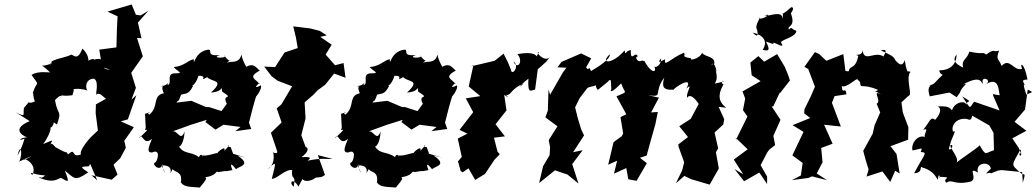

<svg xmlns="http://www.w3.org/2000/svg" viewBox="-20 -790 4636 859"><path d="M384 -56 415 17 389 -6 480 14 506 -9 488 -53 518 -82 543 -129 536 -160 579 -221 520 -247 552 -256 590 -364 568 -344 588 -397 565 -471 567 -464 619 -538 593 -620 613 -619 597 -689 644 -742 609 -721 588 -724 569 -770 461 -738 506 -717 503 -659 501 -578 424 -568 437 -490 473 -478C406 -481 469 -541 400 -523C393 -480 430 -562 356 -505C393 -503 370 -558 348 -572C325 -508 304 -554 296 -544C260 -529 249 -533 212 -516C197 -481 204 -515 213 -508C159 -481 152 -518 204 -466C200 -465 150 -474 121 -455C163 -395 143 -437 126 -369C134 -405 121 -374 136 -336C89 -316 130 -357 87 -307C82 -275 98 -264 50 -288L113 -248C44 -220 63 -190 102 -175C75 -177 52 -155 90 -170C86 -154 70 -112 58 -93C73 -158 83 -101 66 -67C129 -97 133 -96 90 -75C76 -89 153 -59 124 -6C110 -28 117 -10 182 -5C161 14 161 -2 155 5C230 36 242 2 255 7C286 24 293 32 270 -27C315 9 313 23 375 -19C332 -46 345 -44 377 -46ZM430 -368 454 -348 409 -323 408 -283 418 -206 387 -177C377 -167 334 -117 342 -99C296 -81 322 -133 284 -99C271 -121 297 -91 226 -133C262 -80 213 -163 207 -144C206 -158 237 -173 172 -145C174 -143 226 -223 198 -227C210 -194 246 -278 193 -261L235 -233C258 -300 239 -267 226 -342C234 -351 253 -370 258 -356C242 -393 219 -352 304 -364C316 -401 313 -398 264 -382C282 -383 317 -404 375 -384C362 -384 356 -438 401 -438C429 -421 398 -350 417 -371Z M1081 -85 1023 -102 1012 -132C982 -132 1030 -161 983 -115C998 -151 920 -87 968 -102C952 -114 925 -92 886 -94C891 -70 885 -117 870 -87C833 -116 796 -95 775 -147C775 -120 803 -138 806 -202C787 -151 774 -213 749 -201L835 -232L905 -254L899 -244L944 -210L980 -232L1056 -222L1033 -203L1104 -213L1094 -241C1100 -267 1119 -340 1130 -372C1097 -321 1158 -389 1147 -408C1098 -383 1150 -430 1140 -414C1130 -435 1083 -443 1142 -474C1117 -498 1111 -512 1058 -478C1103 -488 1072 -487 1060 -546C1050 -501 1011 -520 994 -508C1021 -536 1015 -496 983 -542C1008 -530 916 -527 964 -544C893 -536 939 -573 907 -567C846 -555 848 -485 847 -525C821 -521 805 -494 757 -490C774 -470 802 -463 770 -462C715 -465 756 -416 729 -409C741 -445 743 -407 695 -403C728 -409 693 -415 713 -373C659 -361 693 -313 648 -277C628 -292 674 -292 629 -281L632 -217C616 -193 672 -236 601 -171C619 -204 619 -133 660 -169C652 -146 629 -105 661 -108C700 -126 685 -72 676 -64C653 -58 698 -16 707 -56C707 -23 731 5 703 -50C779 -54 719 24 753 -34C758 -18 799 -26 789 26C802 41 807 46 874 49C904 13 914 -1 885 4C954 0 943 -30 956 -20C1021 -31 963 -18 1020 -29C1006 -63 1017 -58 1036 -33C1050 -47 1107 -51 1043 -94ZM995 -326 971 -293 915 -311H902L836 -339L770 -331C777 -347 775 -323 790 -366C811 -374 823 -364 844 -406C828 -404 854 -403 868 -451C916 -452 864 -421 907 -445C927 -421 989 -436 924 -376C997 -380 964 -431 974 -380C1033 -342 970 -374 994 -327Z M1334 10C1337 23 1369 24 1392 5C1426 0 1409 7 1434 -7L1402 -96L1468 -79C1433 -77 1425 -85 1356 -71C1386 -93 1340 -86 1329 -87C1386 -130 1333 -139 1349 -128L1328 -185L1347 -260L1343 -332L1381 -365L1401 -386L1435 -411L1475 -461L1526 -442L1517 -508L1479 -498L1428 -556L1416 -512L1464 -590L1413 -625L1442 -632L1410 -652L1367 -663L1292 -672L1304 -622L1312 -575L1253 -555L1211 -490L1162 -492L1195 -449L1222 -429L1287 -404L1239 -323L1218 -305L1240 -242L1192 -196L1222 -108C1207 -139 1239 -91 1200 -109C1200 -122 1220 -58 1177 -33C1219 -70 1216 -70 1196 10C1220 11 1255 -34 1287 -29C1282 24 1306 -17 1294 45C1269 26 1293 3 1315 45Z M1958 -85 1900 -102 1889 -132C1859 -132 1907 -161 1860 -115C1875 -151 1797 -87 1845 -102C1829 -114 1802 -92 1763 -94C1768 -70 1762 -117 1747 -87C1710 -116 1673 -95 1652 -147C1652 -120 1680 -138 1683 -202C1664 -151 1651 -213 1626 -201L1712 -232L1782 -254L1776 -244L1821 -210L1857 -232L1933 -222L1910 -203L1981 -213L1971 -241C1977 -267 1996 -340 2007 -372C1974 -321 2035 -389 2024 -408C1975 -383 2027 -430 2017 -414C2007 -435 1960 -443 2019 -474C1994 -498 1988 -512 1935 -478C1980 -488 1949 -487 1937 -546C1927 -501 1888 -520 1871 -508C1898 -536 1892 -496 1860 -542C1885 -530 1793 -527 1841 -544C1770 -536 1816 -573 1784 -567C1723 -555 1725 -485 1724 -525C1698 -521 1682 -494 1634 -490C1651 -470 1679 -463 1647 -462C1592 -465 1633 -416 1606 -409C1618 -445 1620 -407 1572 -403C1605 -409 1570 -415 1590 -373C1536 -361 1570 -313 1525 -277C1505 -292 1551 -292 1506 -281L1509 -217C1493 -193 1549 -236 1478 -171C1496 -204 1496 -133 1537 -169C1529 -146 1506 -105 1538 -108C1577 -126 1562 -72 1553 -64C1530 -58 1575 -16 1584 -56C1584 -23 1608 5 1580 -50C1656 -54 1596 24 1630 -34C1635 -18 1676 -26 1666 26C1679 41 1684 46 1751 49C1781 13 1791 -1 1762 4C1831 0 1820 -30 1833 -20C1898 -31 1840 -18 1897 -29C1883 -63 1894 -58 1913 -33C1927 -47 1984 -51 1920 -94ZM1872 -326 1848 -293 1792 -311H1779L1713 -339L1647 -331C1654 -347 1652 -323 1667 -366C1688 -374 1700 -364 1721 -406C1705 -404 1731 -403 1745 -451C1793 -452 1741 -421 1784 -445C1804 -421 1866 -436 1801 -376C1874 -380 1841 -431 1851 -380C1910 -342 1847 -374 1871 -327Z M2381 -538C2380 -539 2372 -562 2295 -548C2324 -514 2294 -475 2277 -515C2308 -494 2269 -447 2266 -478L2253 -510L2233 -550L2193 -518L2087 -493L2098 -498L2094 -480L2077 -403L2129 -360L2064 -350L2097 -288L2036 -209L2071 -192L2028 -170L2046 -88L2029 -68L2041 -25L2050 -19L2076 -37L2106 15L2150 -12L2192 -75L2216 -100L2206 -111L2190 -174L2239 -180L2197 -234L2246 -296L2233 -385C2210 -373 2274 -342 2243 -366C2267 -359 2264 -394 2323 -416C2279 -380 2326 -425 2344 -438C2340 -362 2358 -389 2374 -389L2386 -480L2424 -514L2439 -534C2416 -509 2371 -561 2391 -557Z M2698 -423C2718 -447 2712 -422 2715 -390C2707 -378 2717 -374 2759 -417C2775 -368 2795 -384 2738 -359L2782 -279L2756 -266L2768 -193L2762 -181L2725 -154L2701 -53L2741 -71L2727 -13L2782 -38L2791 12L2828 19L2874 -60L2843 -84L2873 -94L2887 -145L2912 -234L2923 -289L2893 -287L2928 -353L2880 -364C2952 -354 2900 -373 2952 -443C2941 -405 2943 -385 2995 -389C2992 -395 3086 -457 3051 -394C3086 -425 3043 -367 3056 -351C3051 -352 3068 -383 3106 -325L3070 -258L3019 -225L3058 -177L3015 -144L3016 -133L3041 -64L3032 -28L3004 30L3042 -3L3073 12L3155 36L3196 -36L3183 -109L3193 -126L3177 -197L3216 -233L3220 -257L3195 -312L3229 -308C3203 -328 3184 -356 3217 -412C3186 -432 3261 -433 3178 -416C3189 -436 3189 -446 3181 -482C3192 -440 3180 -527 3163 -497C3178 -532 3141 -522 3174 -499C3187 -540 3131 -534 3121 -554C3111 -526 3060 -517 3073 -529C3022 -537 3051 -541 3040 -554C2980 -530 2948 -485 2956 -525C2945 -521 2913 -499 2938 -529C2938 -495 2909 -482 2905 -496C2923 -468 2898 -453 2863 -517C2883 -520 2842 -513 2857 -523C2833 -501 2816 -540 2834 -537C2822 -567 2801 -505 2802 -566C2778 -563 2777 -537 2775 -565C2720 -501 2661 -503 2708 -547C2713 -527 2657 -491 2624 -472C2612 -502 2618 -468 2602 -488L2625 -529L2580 -551L2492 -513L2474 -489L2514 -487L2499 -467L2441 -366L2434 -390L2431 -296L2435 -306L2420 -265L2474 -225L2435 -163L2441 -132L2439 -96L2410 -47L2392 29L2463 -28L2519 -9L2568 31L2540 -56L2587 -118L2544 -109L2593 -184L2580 -212L2564 -265L2553 -310L2574 -352L2607 -395C2619 -408 2663 -396 2674 -445C2634 -453 2642 -395 2655 -388Z M3412 0 3383 -51 3412 -107 3421 -120 3448 -141 3440 -182 3472 -254 3433 -313 3440 -315 3470 -379 3468 -371 3514 -430 3506 -455 3491 -491 3457 -548 3399 -514 3373 -539 3337 -510 3343 -453 3383 -427 3302 -381 3314 -349 3304 -297 3324 -269 3273 -165 3272 -173 3325 -122 3263 -76 3305 -10 3266 -34 3309 21 3377 -18 3412 33ZM3442 -592C3424 -617 3498 -563 3476 -597C3462 -611 3542 -621 3543 -652C3516 -662 3524 -672 3510 -658C3498 -677 3544 -665 3517 -734C3489 -695 3549 -758 3520 -758C3457 -701 3492 -756 3480 -705C3483 -745 3425 -718 3401 -719C3442 -739 3390 -695 3374 -710C3391 -716 3355 -684 3366 -657C3358 -687 3389 -599 3348 -644C3423 -626 3402 -580 3392 -567C3422 -560 3426 -566 3407 -604Z M3828 -423C3830 -388 3834 -420 3908 -388C3894 -370 3864 -403 3930 -363C3871 -397 3929 -338 3902 -326L3918 -287L3893 -230L3880 -172L3891 -204L3842 -115C3849 -87 3857 -59 3866 -32L3857 0L3928 -23L3963 24L3985 -26L4005 -14L3991 -101L3964 -136L4043 -165L4044 -221L4019 -287L4013 -332L4042 -359C4042 -365 4027 -347 4049 -364C4059 -375 4033 -441 4052 -467C4071 -465 4007 -485 4048 -451C4028 -492 4032 -512 4027 -520C4012 -469 3974 -545 3994 -507C3973 -544 3981 -534 3921 -565C3968 -576 3920 -530 3936 -535C3895 -567 3846 -506 3839 -566C3839 -533 3792 -552 3820 -540C3806 -475 3783 -502 3777 -471C3739 -470 3737 -514 3766 -443L3753 -548L3677 -518L3645 -548L3626 -557L3579 -491L3596 -481L3626 -402L3607 -358L3579 -301L3578 -283L3605 -262L3526 -230L3575 -200L3525 -95L3571 -61L3563 -5L3523 16L3597 6L3613 -1L3680 16L3634 -14L3660 -64L3654 -128L3705 -147L3667 -232L3742 -224L3702 -330L3714 -360L3767 -368C3763 -408 3749 -361 3746 -405C3765 -395 3807 -436 3815 -436Z M4538 -128 4509 -171 4572 -205 4519 -245 4566 -300 4578 -389C4612 -374 4591 -378 4572 -366C4560 -402 4552 -432 4578 -394C4548 -431 4553 -433 4577 -434C4562 -514 4540 -510 4553 -482C4514 -470 4498 -535 4461 -495C4447 -533 4434 -519 4450 -564C4422 -553 4435 -577 4392 -546C4372 -561 4385 -544 4317 -559C4305 -520 4280 -525 4289 -488C4250 -505 4241 -524 4260 -546C4258 -479 4197 -474 4183 -476C4181 -449 4232 -445 4209 -465C4151 -415 4171 -418 4137 -407C4158 -407 4121 -412 4140 -359L4228 -376L4260 -355L4275 -376C4282 -404 4322 -424 4287 -411C4371 -458 4369 -418 4378 -415C4363 -456 4427 -433 4387 -411C4453 -453 4446 -381 4453 -364C4405 -368 4425 -379 4423 -363L4452 -296L4338 -335C4313 -301 4326 -300 4285 -359C4339 -325 4308 -347 4303 -322C4294 -350 4217 -320 4244 -263C4252 -336 4170 -306 4170 -317C4216 -301 4148 -236 4163 -255C4142 -270 4139 -243 4110 -209C4146 -223 4100 -179 4124 -173C4098 -194 4055 -159 4062 -117C4101 -123 4110 -135 4099 -110C4135 -108 4113 -99 4070 -15C4115 -17 4089 -53 4108 -40C4160 -26 4171 11 4176 14C4180 -36 4192 30 4183 1C4252 4 4192 5 4214 28C4239 8 4248 41 4324 22C4356 9 4305 -47 4355 -18C4343 -66 4410 -69 4413 -35C4369 5 4412 -26 4413 -14L4445 -27L4462 -29L4553 -20L4556 28C4572 -27 4561 -2 4548 -15C4499 -58 4506 -47 4546 -122C4558 -70 4527 -106 4548 -104ZM4235 -159C4260 -218 4252 -201 4244 -201C4234 -223 4254 -264 4305 -258C4321 -251 4327 -253 4329 -273L4406 -229L4425 -196L4427 -118C4386 -105 4392 -90 4363 -140C4348 -123 4279 -81 4256 -59C4279 -73 4232 -125 4231 -139C4252 -152 4234 -110 4225 -124Z"/></svg>

Font: Asimov Aggro
Style: It
Weight: 500
Designer: Google
Version: Version 2.000980; 2014